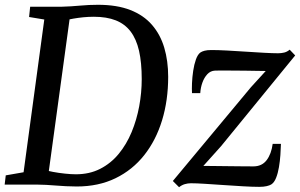

<svg xmlns="http://www.w3.org/2000/svg" viewBox="-24 -771 1254 802"><path d="M102 -743H235.5Q272.5 -744 310.2 -747.5Q348 -751 385 -751Q464.5 -751 520.2 -729.2Q576 -707.5 611 -667Q646 -626.5 662.2 -571.5Q678.5 -516.5 678.5 -450Q678.5 -352 653 -268.5Q627.5 -185 578.5 -123Q529.5 -61 458.5 -26.5Q387.5 8 296.5 8Q273.5 8 251.8 6.8Q230 5.5 209.2 4Q188.5 2.5 168.5 1.2Q148.5 0 128.5 0H-4.5L0 -38.5L74.5 -51.5L161 -689.5L97.5 -700ZM175 -20.5 160.5 -62Q173.5 -57.5 197.2 -53Q221 -48.5 247 -45.8Q273 -43 293 -43Q350 -43 394.5 -65.8Q439 -88.5 471.8 -128.2Q504.5 -168 525.8 -219.2Q547 -270.5 557.5 -327.2Q568 -384 568 -440.5Q568 -509.5 556.8 -558.8Q545.5 -608 521.5 -639.5Q497.5 -671 459.5 -686Q421.5 -701 368 -701Q346 -701 323.5 -698.8Q301 -696.5 282.5 -693.2Q264 -690 253 -687.5L271 -722.5ZM1086 -474.5Q1073 -474.5 1049.8 -475Q1026.5 -475.5 999 -475.8Q971.5 -476 945 -476.2Q918.5 -476.5 899 -476.5Q879.5 -476.5 873.5 -476Q855 -475 842 -461Q829 -447 821.5 -426.2Q814 -405.5 812.5 -382H778Q777 -398.5 778 -423.5Q779 -448.5 783 -475.2Q787 -502 794.5 -523Q802 -544 813.5 -552Q819.5 -556 830.2 -559Q841 -562 859 -562Q886 -562 924 -560Q962 -558 1002.8 -555.2Q1043.5 -552.5 1079.5 -550.5Q1115.5 -548.5 1137.5 -548.5Q1151 -548.5 1163.2 -551.5Q1175.5 -554.5 1186 -563.5L1209 -539.5L899.5 -160.5L825.5 -78Q846 -78 876 -77.5Q906 -77 937.5 -76.8Q969 -76.5 995.2 -76.2Q1021.5 -76 1034.5 -76Q1070 -76 1089.8 -102Q1109.5 -128 1115 -170H1149.5Q1149 -149.5 1147.2 -123.8Q1145.5 -98 1141.2 -72.8Q1137 -47.5 1129.2 -28Q1121.5 -8.5 1109 -0.5Q1102.5 3.5 1090 6.5Q1077.5 9.5 1059 9.5Q1031.5 9.5 992 7.2Q952.5 5 910.5 2Q868.5 -1 832 -3.2Q795.5 -5.5 773.5 -5.5Q760.5 -5.5 747.8 -1.8Q735 2 724 11L698 -15L1024 -406.5Z"/></svg>

Font: Merriweather 24pt
Style: Italic
Weight: 400
Italic angle: -7.8°
Designer: Eben Sorkin
Foundry: Eben Sorkin
Version: Version 2.101